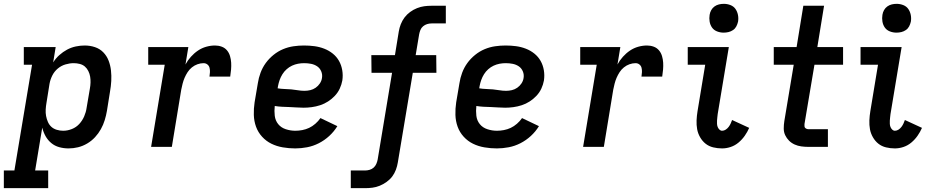

<svg xmlns="http://www.w3.org/2000/svg" viewBox="-63 -765 4883 1000"><path d="M-43 215V123H12L104 -428H61V-520H227L214 -440Q227 -461 246 -478Q265 -495 286.5 -506.5Q308 -518 331.5 -523Q355 -528 378 -528Q406 -528 431.5 -519.5Q457 -511 475 -492.5Q493 -474 502.5 -449.5Q512 -425 515 -398Q518 -371 516.5 -343.5Q515 -316 510 -288L494 -188Q490 -164 482.5 -139.5Q475 -115 462.5 -92.5Q450 -70 432 -50.5Q414 -31 391 -17.5Q368 -4 343.5 2Q319 8 294 8Q269 8 245.5 1.5Q222 -5 204 -20Q186 -35 174.5 -55.5Q163 -76 157 -100L120 123H188V215ZM266 -84Q289 -84 311.5 -93Q334 -102 350 -119.5Q366 -137 375.5 -159Q385 -181 388 -203L405 -303Q408 -319 408.5 -335Q409 -351 406.5 -366Q404 -381 397 -395Q390 -409 379 -418.5Q368 -428 352.5 -432Q337 -436 321 -436Q300 -436 278 -429.5Q256 -423 238 -408Q220 -393 209.5 -372Q199 -351 195 -329L179 -229Q176 -212 175 -194.5Q174 -177 177 -161Q180 -145 186.5 -130Q193 -115 204.5 -104.5Q216 -94 232.5 -89Q249 -84 266 -84Z M724 0 795 -428H709V-520H918L903 -429Q914 -450 931 -469Q948 -488 968 -501.5Q988 -515 1011 -521.5Q1034 -528 1057 -528Q1075 -528 1091.5 -522Q1108 -516 1119 -503Q1130 -490 1135 -473Q1140 -456 1141 -438.5Q1142 -421 1140.5 -403Q1139 -385 1136 -366H1028Q1030 -378 1030.5 -389.5Q1031 -401 1028.5 -411.5Q1026 -422 1017.5 -429Q1009 -436 997 -436Q982 -436 966 -430.5Q950 -425 936.5 -414Q923 -403 914 -389Q905 -375 898.5 -360Q892 -345 888 -329Q884 -313 881 -298L832 0Z M1475 8Q1442 8 1410 2.5Q1378 -3 1350.5 -16.5Q1323 -30 1302 -53Q1281 -76 1270.5 -105Q1260 -134 1259 -166.5Q1258 -199 1263 -232L1280 -332Q1284 -359 1294 -386Q1304 -413 1321 -436.5Q1338 -460 1361.5 -479Q1385 -498 1411.5 -509Q1438 -520 1465.5 -524Q1493 -528 1520 -528Q1548 -528 1574.5 -524.5Q1601 -521 1625.5 -511.5Q1650 -502 1670 -486Q1690 -470 1702.5 -448Q1715 -426 1719.5 -399.5Q1724 -373 1720 -346Q1716 -324 1706.5 -303.5Q1697 -283 1681 -266Q1665 -249 1645.5 -236.5Q1626 -224 1604.5 -217Q1583 -210 1561 -207Q1539 -204 1518 -204Q1499 -204 1480.5 -205.5Q1462 -207 1443 -207.5Q1424 -208 1405 -209Q1386 -210 1368 -213Q1365 -187 1368 -162Q1371 -137 1386 -118.5Q1401 -100 1425.5 -92Q1450 -84 1475 -84Q1493 -84 1511.5 -87.5Q1530 -91 1547 -99Q1564 -107 1579.5 -120.5Q1595 -134 1606 -150L1694 -108Q1677 -80 1652 -57Q1627 -34 1597.5 -19Q1568 -4 1536.5 2Q1505 8 1475 8ZM1523 -292Q1538 -292 1553 -295.5Q1568 -299 1581 -308Q1594 -317 1603 -330.5Q1612 -344 1614 -359Q1617 -377 1610 -393.5Q1603 -410 1589 -419.5Q1575 -429 1557.5 -432.5Q1540 -436 1521 -436Q1505 -436 1489 -433Q1473 -430 1458 -423Q1443 -416 1430 -404.5Q1417 -393 1408 -378.5Q1399 -364 1393.5 -348.5Q1388 -333 1385 -317L1383 -305Q1401 -302 1419 -301.5Q1437 -301 1454 -299.5Q1471 -298 1488 -295Q1505 -292 1523 -292Z M1764 215V123H1838Q1850 123 1862 119.5Q1874 116 1883 108Q1892 100 1897 88.5Q1902 77 1904 66L1979 -386H1872L1871 -478H1994L2014 -601Q2017 -620 2024.5 -639Q2032 -658 2044 -674Q2056 -690 2073 -702.5Q2090 -715 2109 -722.5Q2128 -730 2146.5 -732.5Q2165 -735 2184 -735H2259V-643H2185Q2173 -643 2161.5 -639.5Q2150 -636 2140.5 -628Q2131 -620 2126.5 -608.5Q2122 -597 2120 -586L2102 -478H2209L2210 -386H2087L2009 81Q2006 100 1999 119Q1992 138 1980 154Q1968 170 1950.5 182.5Q1933 195 1914.5 202.5Q1896 210 1877 212.5Q1858 215 1839 215Z M2525 8Q2492 8 2460 2.5Q2428 -3 2400.5 -16.5Q2373 -30 2352 -53Q2331 -76 2320.5 -105Q2310 -134 2309 -166.5Q2308 -199 2313 -232L2330 -332Q2334 -359 2344 -386Q2354 -413 2371 -436.5Q2388 -460 2411.5 -479Q2435 -498 2461.5 -509Q2488 -520 2515.5 -524Q2543 -528 2570 -528Q2598 -528 2624.5 -524.5Q2651 -521 2675.5 -511.5Q2700 -502 2720 -486Q2740 -470 2752.5 -448Q2765 -426 2769.5 -399.5Q2774 -373 2770 -346Q2766 -324 2756.5 -303.5Q2747 -283 2731 -266Q2715 -249 2695.5 -236.5Q2676 -224 2654.5 -217Q2633 -210 2611 -207Q2589 -204 2568 -204Q2549 -204 2530.5 -205.5Q2512 -207 2493 -207.5Q2474 -208 2455 -209Q2436 -210 2418 -213Q2415 -187 2418 -162Q2421 -137 2436 -118.5Q2451 -100 2475.5 -92Q2500 -84 2525 -84Q2543 -84 2561.5 -87.5Q2580 -91 2597 -99Q2614 -107 2629.5 -120.5Q2645 -134 2656 -150L2744 -108Q2727 -80 2702 -57Q2677 -34 2647.5 -19Q2618 -4 2586.5 2Q2555 8 2525 8ZM2573 -292Q2588 -292 2603 -295.5Q2618 -299 2631 -308Q2644 -317 2653 -330.5Q2662 -344 2664 -359Q2667 -377 2660 -393.5Q2653 -410 2639 -419.5Q2625 -429 2607.5 -432.5Q2590 -436 2571 -436Q2555 -436 2539 -433Q2523 -430 2508 -423Q2493 -416 2480 -404.5Q2467 -393 2458 -378.5Q2449 -364 2443.5 -348.5Q2438 -333 2435 -317L2433 -305Q2451 -302 2469 -301.5Q2487 -301 2504 -299.5Q2521 -298 2538 -295Q2555 -292 2573 -292Z M2974 0 3045 -428H2959V-520H3168L3153 -429Q3164 -450 3181 -469Q3198 -488 3218 -501.5Q3238 -515 3261 -521.5Q3284 -528 3307 -528Q3325 -528 3341.5 -522Q3358 -516 3369 -503Q3380 -490 3385 -473Q3390 -456 3391 -438.5Q3392 -421 3390.5 -403Q3389 -385 3386 -366H3278Q3280 -378 3280.5 -389.5Q3281 -401 3278.5 -411.5Q3276 -422 3267.5 -429Q3259 -436 3247 -436Q3232 -436 3216 -430.5Q3200 -425 3186.5 -414Q3173 -403 3164 -389Q3155 -375 3148.5 -360Q3142 -345 3138 -329Q3134 -313 3131 -298L3082 0Z M3698 8Q3674 8 3651.5 2.5Q3629 -3 3612 -16.5Q3595 -30 3583.5 -50Q3572 -70 3568 -92Q3564 -114 3565 -138Q3566 -162 3570 -186L3610 -428H3519V-520H3733L3675 -171Q3674 -162 3673 -153.5Q3672 -145 3671.5 -136.5Q3671 -128 3671.5 -119.5Q3672 -111 3675 -103.5Q3678 -96 3684 -90Q3690 -84 3698 -84Q3708 -84 3717 -90Q3726 -96 3732 -104Q3738 -112 3742.5 -121.5Q3747 -131 3750 -140L3839 -99Q3830 -78 3816 -58Q3802 -38 3783.5 -22.5Q3765 -7 3742.5 0.5Q3720 8 3698 8ZM3706 -595Q3688 -595 3671.5 -601.5Q3655 -608 3645.5 -621.5Q3636 -635 3633 -652.5Q3630 -670 3633 -688Q3635 -701 3641.5 -712.5Q3648 -724 3658.5 -731.5Q3669 -739 3681.5 -742Q3694 -745 3707 -745Q3725 -745 3741.5 -738.5Q3758 -732 3767.5 -718.5Q3777 -705 3780.5 -687.5Q3784 -670 3781 -652Q3778 -639 3772 -627.5Q3766 -616 3755 -608.5Q3744 -601 3731.5 -598Q3719 -595 3706 -595Z M4148 0Q4129 0 4110.5 -2.5Q4092 -5 4075.5 -12.5Q4059 -20 4046.5 -32.5Q4034 -45 4026.5 -61Q4019 -77 4019 -96Q4019 -115 4022 -134L4071 -428H3967V-520H4086L4121 -735H4229L4194 -520H4328V-428H4179L4127 -119Q4127 -114 4127 -108.5Q4127 -103 4130 -99.5Q4133 -96 4138 -94Q4143 -92 4148 -92H4249V0Z M4598 8Q4574 8 4551.5 2.5Q4529 -3 4512 -16.5Q4495 -30 4483.5 -50Q4472 -70 4468 -92Q4464 -114 4465 -138Q4466 -162 4470 -186L4510 -428H4419V-520H4633L4575 -171Q4574 -162 4573 -153.5Q4572 -145 4571.5 -136.5Q4571 -128 4571.5 -119.5Q4572 -111 4575 -103.5Q4578 -96 4584 -90Q4590 -84 4598 -84Q4608 -84 4617 -90Q4626 -96 4632 -104Q4638 -112 4642.5 -121.5Q4647 -131 4650 -140L4739 -99Q4730 -78 4716 -58Q4702 -38 4683.5 -22.5Q4665 -7 4642.5 0.5Q4620 8 4598 8ZM4606 -595Q4588 -595 4571.5 -601.5Q4555 -608 4545.5 -621.5Q4536 -635 4533 -652.5Q4530 -670 4533 -688Q4535 -701 4541.5 -712.5Q4548 -724 4558.5 -731.5Q4569 -739 4581.5 -742Q4594 -745 4607 -745Q4625 -745 4641.5 -738.5Q4658 -732 4667.5 -718.5Q4677 -705 4680.5 -687.5Q4684 -670 4681 -652Q4678 -639 4672 -627.5Q4666 -616 4655 -608.5Q4644 -601 4631.5 -598Q4619 -595 4606 -595Z"/></svg>

Font: Iosevka Etoile Semibold
Style: Italic
Weight: 600
Italic angle: -9°
Designer: Belleve Invis
Foundry: Belleve Invis
Version: Version 22.1.2; ttfautohint (v1.8.4)